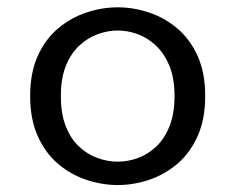

<svg xmlns="http://www.w3.org/2000/svg" viewBox="-20 -508 659 538"><path d="M310 10.5Q266.5 10.5 223 -3.8Q179.5 -18 143.5 -48.2Q107.5 -78.5 86 -126Q64.5 -173.5 64.5 -239Q64.5 -304.5 86 -351.8Q107.5 -399 143.5 -429Q179.5 -459 223 -473.2Q266.5 -487.5 310 -487.5Q353.5 -487.5 396.8 -473.2Q440 -459 476 -429Q512 -399 533.5 -351.8Q555 -304.5 555 -239Q555 -173.5 533.5 -126Q512 -78.5 476 -48.2Q440 -18 396.8 -3.8Q353.5 10.5 310 10.5ZM310 -55Q338 -55 366 -65Q394 -75 417.2 -96.8Q440.5 -118.5 454.8 -153.8Q469 -189 469 -239Q469 -288.5 454.8 -323.2Q440.5 -358 417.2 -380Q394 -402 366 -412.2Q338 -422.5 310 -422.5Q282 -422.5 253.8 -412.2Q225.5 -402 202 -380Q178.5 -358 164.5 -323.2Q150.5 -288.5 150.5 -239Q150.5 -189 164.5 -153.8Q178.5 -118.5 202 -96.8Q225.5 -75 253.8 -65Q282 -55 310 -55Z"/></svg>

Font: Sono ExtraLight Monospace
Style: Regular
Weight: 400
Version: Version 2.112